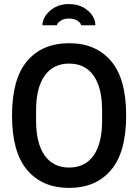

<svg xmlns="http://www.w3.org/2000/svg" viewBox="-20 -910 678 942"><path d="M319 12Q188 12 113.5 -75.5Q39 -163 39 -343Q39 -524 113.5 -611Q188 -698 319 -698Q450 -698 524.5 -611Q599 -524 599 -343Q599 -163 524.5 -75.5Q450 12 319 12ZM319 -88Q398 -88 439.5 -147.5Q481 -207 481 -318V-368Q481 -479 439.5 -538.5Q398 -598 319 -598Q241 -598 199 -538.5Q157 -479 157 -368V-318Q157 -207 199 -147.5Q241 -88 319 -88ZM188 -786Q188 -810 204 -833.5Q220 -857 248.5 -873.5Q277 -890 317 -890Q359 -890 388 -874Q417 -858 432.5 -834.5Q448 -811 448 -786H378Q377 -797 360.5 -808Q344 -819 318 -819Q293 -819 277 -808Q261 -797 259 -786Z"/></svg>

Font: Archivo Narrow SemiBold
Style: Regular
Weight: 600
Designer: Hector Gatti
Foundry: Omnibus-Type
Version: Version 3.002